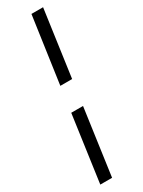

<svg xmlns="http://www.w3.org/2000/svg" viewBox="-248 -807 744 1001"><g transform="rotate(-30 124.0 -306.0)"><path d="M228 -781 172 -381H101L158 -781ZM151 -231 95 169H24L80 -231Z"/></g></svg>

Font: Exo 2 Medium
Style: Italic
Weight: 500
Italic angle: -8°
Designer: Natanael Gama
Foundry: Natanael Gama
Version: Version 2.010